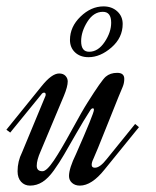

<svg xmlns="http://www.w3.org/2000/svg" viewBox="-77 -581 487 601"><path d="M123 -281 50 -107Q38 -80 38 -62Q38 -45 56 -45Q69 -45 91.5 -78.5Q114 -112 147.5 -173.5Q181 -235 197 -260Q241 -330 254 -341Q268 -353 290 -353Q312 -353 312 -334Q312 -321 307 -309Q303 -301 262 -198Q221 -95 215 -83Q210 -73 210 -65Q210 -56 220 -56Q236 -56 257 -83L346 -193L358 -183L250 -50Q210 0 173 0Q158 0 148.5 -8.5Q139 -17 139 -30Q139 -54 161 -99Q217 -226 217 -237Q217 -242 214 -242Q209 -242 205 -235Q185 -204 161.5 -163Q138 -122 123.5 -97Q109 -72 91.5 -47.5Q74 -23 56 -11.5Q38 0 17 0Q0 0 -11 -12Q-22 -24 -22 -45Q-22 -76 -8 -104L65 -280Q66 -282 66 -285Q66 -291 61 -291Q56 -291 52 -285L-45 -166L-57 -175L53 -311Q85 -351 108 -351Q121 -351 128 -343.5Q135 -336 135 -326Q135 -310 123 -281ZM247 -561Q273 -561 290 -545.5Q307 -530 307 -506Q307 -463 272 -432.5Q237 -402 200 -402Q174 -402 158 -417Q142 -432 142 -456Q142 -497 175 -529Q208 -561 247 -561ZM245 -544Q216 -544 196.5 -513Q177 -482 177 -452Q177 -419 202 -419Q230 -419 250.5 -449.5Q271 -480 271 -510Q271 -544 245 -544Z"/></svg>

Font: Dynalight
Style: Regular
Weight: 400
Designer: Astigmatic (AOETI)
Foundry: Astigmatic (AOETI)
Version: Version 1.000